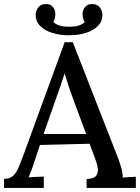

<svg xmlns="http://www.w3.org/2000/svg" viewBox="-23 -927 690 947"><path d="M-3 0V-45Q27 -45 43 -61Q59 -77 70 -104.5Q81 -132 94 -166L296 -719H336L555 -158Q563 -139 573 -106.5Q583 -74 582 -51Q599 -53 615.5 -53.5Q632 -54 647 -55V0H404V-44Q439 -45 450.5 -59.5Q462 -74 459.5 -95Q457 -116 449 -137L419 -218L174 -212L145 -125Q139 -105 132 -87Q125 -69 118 -52Q136 -54 156.5 -54.5Q177 -55 193 -56V0ZM192 -266H402L339 -435Q327 -468 316 -500.5Q305 -533 296 -563H295Q287 -538 277 -508Q267 -478 254 -443ZM200 -907Q221 -908 231.5 -899Q242 -890 246 -878.5Q250 -867 250 -859Q250 -849 247.5 -838.5Q245 -828 240 -818Q255 -805 274 -800Q293 -795 318 -795Q343 -795 362 -800Q381 -805 395 -818Q384 -837 384 -859Q384 -867 388.5 -878.5Q393 -890 404 -899Q415 -908 435 -907Q458 -906 470 -889.5Q482 -873 482 -852Q482 -821 459.5 -798.5Q437 -776 399.5 -764.5Q362 -753 318 -753Q273 -753 235.5 -764.5Q198 -776 175.5 -798.5Q153 -821 153 -852Q153 -873 165 -889.5Q177 -906 200 -907Z"/></svg>

Font: Lora Medium
Style: Regular
Weight: 500
Designer: Olga Karpushina, Alexei Vanyashin (Cyrillic)
Foundry: Cyreal
Version: Version 3.004